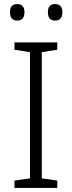

<svg xmlns="http://www.w3.org/2000/svg" viewBox="-20 -922 351 942"><path d="M261 0H51V-36L127 -47V-666L51 -678V-714H261V-678L185 -666V-47L261 -36ZM29 -862Q29 -902 64 -902Q100 -902 100 -862Q100 -821 64 -821Q29 -821 29 -862ZM215 -862Q215 -902 250 -902Q286 -902 286 -862Q286 -821 250 -821Q215 -821 215 -862Z"/></svg>

Font: Noto Sans Light
Style: Regular
Weight: 300
Designer: Monotype Design Team
Foundry: Monotype Imaging Inc.
Version: Version 2.007